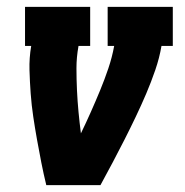

<svg xmlns="http://www.w3.org/2000/svg" viewBox="-20 -540 540 560"><path d="M115 0Q107 -33 100.5 -66Q94 -99 88 -132.5Q82 -166 77 -199.5Q72 -233 69.5 -267Q67 -301 66 -336Q65 -371 71 -406H53V-520H243V-406H209Q203 -373 203 -341Q203 -309 204.5 -277Q206 -245 209 -213.5Q212 -182 216 -151Q231 -182 245 -213.5Q259 -245 272 -276.5Q285 -308 296 -340.5Q307 -373 313 -406H294V-520H484V-406H451Q445 -371 433 -336Q421 -301 406.5 -267Q392 -233 376 -199.5Q360 -166 343 -132.5Q326 -99 308.5 -66Q291 -33 273 0Z"/></svg>

Font: Iosevka Curly Slab Heavy
Style: Italic
Weight: 900
Italic angle: -9°
Monospace: yes
Designer: Belleve Invis
Foundry: Belleve Invis
Version: Version 22.1.2; ttfautohint (v1.8.4)